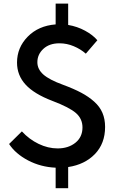

<svg xmlns="http://www.w3.org/2000/svg" viewBox="-20 -895 635 1041"><path d="M29.3 -114.3 98.6 -182.6Q138.2 -139.6 189.2 -115Q240.2 -90.3 292.5 -90.3Q350.6 -90.3 388.9 -121.1Q427.2 -151.9 427.2 -204.1Q427.2 -251 391.8 -282Q356.4 -313 263.7 -348.1Q165 -385.7 118.7 -436.3Q72.3 -486.8 72.3 -555.7Q72.3 -637.2 130.4 -696.3Q188.5 -755.4 281.7 -762.7V-875.5H349.6V-759.8Q398.9 -751.5 441.2 -728.5Q483.4 -705.6 507.8 -676.8L445.3 -604Q417 -628.9 379.6 -644.5Q342.3 -660.2 302.2 -660.2Q247.6 -660.2 215.1 -630.1Q182.6 -600.1 182.6 -557.6Q182.6 -520 214.8 -491.2Q247.1 -462.4 322.3 -435.1Q380.4 -413.6 420.4 -392.3Q460.4 -371.1 490.7 -344Q521 -316.9 535.4 -283.2Q549.8 -249.5 549.8 -207Q549.8 -117.2 494.9 -60.1Q439.9 -2.9 349.6 10.7V125.5H281.7V14.2Q201.2 10.7 132.6 -25.1Q64 -61 29.3 -114.3Z"/></svg>

Font: Spartan MB SemBd
Style: Regular
Weight: 600
Designer: Matt Bailey, Mirko Velimirovic
Foundry: Matt Bailey
Version: Version 1.005